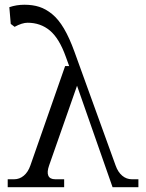

<svg xmlns="http://www.w3.org/2000/svg" viewBox="-20 -782 610 802"><path d="M252 -505.9H269L254.9 -544.9Q227.5 -621.6 188.5 -654.3Q149.4 -687 95.2 -687Q72.3 -687 41 -669.9L24.9 -682.1L19 -752Q48.8 -762.2 82 -762.2Q116.7 -762.2 144 -753.4Q171.4 -744.6 197.8 -723.1Q224.1 -701.7 247.1 -662.8Q270 -624 291 -565.9L462.9 -90.8Q472.7 -63 490.5 -48.1Q508.3 -33.2 530.8 -33.2H558.1V0H450.2L301.8 -423.8L185.1 -90.8Q175.3 -63 181.9 -48.1Q188.5 -33.2 210.9 -33.2H248V0H12.2V-33.2H39.1Q61.5 -33.2 79.3 -48.1Q97.2 -63 106.9 -90.8Z"/></svg>

Font: LT Superior Serif
Style: Regular
Weight: 400
Designer: Daniel Lyons
Foundry: LyonsType
Version: Version 2.120;FEAKit 1.0